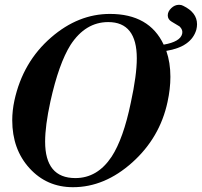

<svg xmlns="http://www.w3.org/2000/svg" viewBox="-20 -764 841 800"><path d="M678 -339Q646 -190 531 -87Q416 16 284 16Q175 16 103 -63Q31 -142 31 -263Q31 -303 40 -345Q75 -506 193 -608Q306 -706 438 -706Q602 -706 662 -578Q731 -590 739 -623Q743 -640 728 -654Q712 -664 695.5 -673.5Q679 -683 679 -700Q679 -716 693.5 -730Q708 -744 726 -744Q736 -744 743 -740Q801 -712 801 -663Q801 -652 798 -640Q777 -569 673 -552Q690 -503 690 -444Q690 -394 678 -339ZM525 -336Q550 -451 550 -521Q550 -672 431 -672Q336 -672 274 -577Q225 -499 190 -341Q168 -240 168 -174Q168 -22 294 -22Q386 -22 445 -111Q494 -186 525 -336Z"/></svg>

Font: GFS Didot
Style: Bold Italic
Weight: 700
Italic angle: -12°
Designer: Designed by Takis Katsoulidis and George D. Matthiopoulos.
Foundry: Designed by Takis Katsoulidis and George D. Matthiopoulos.
Version: Version 1.0